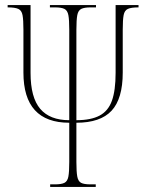

<svg xmlns="http://www.w3.org/2000/svg" viewBox="-20 -734 564 754"><path d="M177 0V-10H196Q221 -10 233 -16Q245 -22 248.5 -40.5Q252 -59 252 -98V-252Q72 -252 72 -449V-617Q72 -656 68.5 -674.5Q65 -693 52 -699Q39 -705 10 -705V-714H100V-448Q100 -351 138 -306.5Q176 -262 252 -262V-617Q252 -656 248.5 -674.5Q245 -693 233 -699Q221 -705 196 -705H176V-714H357V-705H336Q311 -705 299 -699Q287 -693 283.5 -674.5Q280 -656 280 -617V-262Q337 -262 371 -280Q405 -298 419.5 -338.5Q434 -379 434 -448V-714H524V-705Q495 -705 482 -699Q469 -693 465.5 -674.5Q462 -656 462 -617V-449Q462 -346 418 -299Q374 -252 280 -252V-98Q280 -59 283.5 -40.5Q287 -22 298.5 -16Q310 -10 335 -10H356V0Z"/></svg>

Font: Noto Serif Display ExtraCondensed Thin
Style: Regular
Weight: 100
Width: 2
Designer: Monotype Design Team
Foundry: Monotype Imaging Inc.
Version: Version 2.009